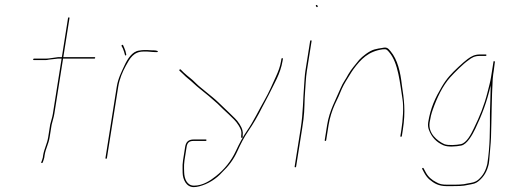

<svg xmlns="http://www.w3.org/2000/svg" viewBox="-20 -658 2072 786"><path d="M185.4 -148 177.2 -96C172.7 -67.9 160.9 -49.9 156.3 -21C156.3 -16.3 155 -10.7 152.6 -4L149 6C148.1 8 148.5 9.2 150.5 9.5C152.4 9.8 153.9 9 154.9 7L158.5 -3C160.9 -9.7 162.2 -16 162.5 -22C167 -50.6 178.7 -67.3 183.2 -96L191.3 -147C195.5 -165.9 199.7 -175 202.4 -192L238.2 -418H366.2C368.2 -418 369.4 -419 369.7 -421C370 -423 369.2 -424 367.2 -424H239.2L264.5 -584C264.8 -586 264 -587 262 -587C260 -587 258.8 -586 258.5 -584L233.2 -424H217.2C200.2 -422.3 182.7 -418 167.2 -418H119.2C117.2 -418 116 -417 115.7 -415C115.4 -413 116.3 -412 118.3 -412H166.3C170.3 -412 175 -412.7 180.6 -414C191.5 -415.5 204.2 -416.8 216.2 -418H232.2L196.4 -192C193.7 -174.8 189.7 -166.9 185.4 -148Z M496.9 -435C495 -445.9 492.7 -453.2 488.3 -463L483.9 -473C481.9 -476.9 476.5 -472.8 477.4 -470L482.9 -460C487.4 -449.7 488.8 -442.8 491.6 -433C492.3 -429 497.6 -431 496.9 -435ZM414.3 -8C416.3 -8 417.4 -9 417.7 -11L464 -303C469.1 -335.1 481.7 -364 495 -388.5C511.4 -418.6 526.6 -447 567.8 -447H582.8C590.3 -447 624.9 -442.3 626.1 -446C628.2 -452.3 607.9 -452 601.6 -452C595.7 -452.7 589.7 -453 583.7 -453H568.7C564.1 -453 558 -452.3 550.4 -451C521.1 -448.4 501.4 -415.3 489.8 -390.5C477.6 -364.2 463.3 -336.8 458 -303L411.7 -11C411.4 -9 412.3 -8 414.3 -8Z M973.6 -105C974.6 -111 974.3 -117.3 972.6 -124C968.6 -140.6 954.4 -161.3 942.4 -173L919.9 -195C904.8 -209.9 889.5 -224.6 873.9 -239C858.3 -254.2 841.7 -266.7 824.5 -281C810.8 -293 793.7 -305.1 781.8 -317.5C763.8 -336.3 752.4 -342.1 732.2 -361L719.2 -374C717.1 -375.2 712 -371.9 714.4 -369L728.4 -356C737 -347.3 743.7 -341.2 748.5 -337.5C765.9 -324 779.6 -309.1 797.7 -295C822.5 -275.7 846.7 -255 870.1 -234L892.6 -212C900.7 -204.7 908.4 -197.5 915.7 -190.5C930.2 -176.4 946.5 -162.3 956.9 -144.5C964.9 -130.8 970.3 -122 967.5 -104C967.3 -99.8 965.8 -92.7 970.8 -93.5C974.8 -94.1 973.5 -101.4 973.6 -105ZM771.8 -81H821.8C823.8 -81 825 -82 825.3 -84C825.6 -86 824.8 -87 822.8 -87H772.8C752 -87 741.3 -77.5 738 -57L729.2 -1C727.2 11.6 727.2 21.5 727.4 32.5L727.7 49.5C728.1 75.6 742.1 108 772.9 108C779.6 108 786.9 107 794.9 105C831.9 95.7 865.9 73.7 889.6 47C914.8 23.1 936 -4.2 951.7 -39C964.5 -67.4 979.3 -96.8 996.2 -121C1015.9 -149.4 1037.2 -186.2 1053.1 -218.5C1063.2 -238.9 1071.8 -252.3 1081 -271.5C1101.1 -313.4 1128.4 -356.3 1136.8 -409L1138.1 -417C1138.4 -419 1137.5 -420 1135.5 -420C1133.5 -420 1132.4 -419 1132 -417L1130.8 -409C1127 -384.9 1118.8 -364.8 1109.6 -344.5C1095.2 -312.9 1080.4 -278.5 1063.4 -249C1040.4 -208.9 1018 -161.1 991.5 -123C974.7 -99 958.8 -68.4 945.9 -40.5C926.3 1.8 898.1 35.9 864 63C841.1 81.2 810.5 102 774.3 102C745 102 734.6 72.7 733.9 48L733.4 32C733.2 22.2 733.4 10.4 735.2 -1L744 -57C746.8 -74.3 755 -81 771.8 -81Z M1188.7 27C1190.7 27 1191.9 26 1192.2 24L1217.1 -133C1218.9 -144.3 1220.6 -156.5 1222.3 -169.5C1227.4 -207.7 1225.9 -248.1 1229 -284C1231.4 -311.4 1231.7 -339 1236.2 -367.5L1255.6 -490C1255.9 -492 1255.1 -493 1253.1 -493C1251.1 -493 1249.9 -492 1249.6 -490L1230.2 -367.5C1227.4 -349.7 1226.4 -326.6 1225.1 -310C1220.4 -251.8 1221.1 -196.2 1211.1 -133L1186.2 24C1185.9 26 1186.7 27 1188.7 27ZM1273.3 -633C1274.4 -631.6 1276.8 -626.5 1279.7 -629.5C1283 -632.9 1279.2 -635.5 1277.9 -637C1275.6 -639.7 1271 -635.7 1273.3 -633Z M1311.8 -81C1313.8 -81 1315 -82 1315.3 -84L1325.1 -146C1329.9 -176.1 1339.7 -205.9 1350.4 -230L1365.5 -262C1374 -283.5 1384.4 -307.2 1395.5 -325C1404.9 -339.3 1417.1 -361.3 1426.8 -374.5C1457.3 -415.9 1488 -447.9 1546.2 -456C1562.9 -458.3 1565 -453.9 1574.2 -443C1610.7 -399.6 1617.2 -317.6 1627.8 -251.5C1633 -219.6 1629.5 -167.1 1623 -126L1619 -101C1618.7 -99 1619.5 -98 1621.5 -98C1623.5 -98 1624.7 -99 1625 -101L1629 -126C1641.3 -203.9 1633.7 -252.4 1625.1 -310C1619.2 -363.5 1607.4 -414.2 1579 -448C1569.4 -459.4 1564.4 -466.4 1546.2 -462C1534.6 -460.4 1522.9 -458.4 1512.7 -455.5C1491.6 -449.6 1463.6 -427.5 1450.4 -413C1435.1 -393.4 1419.7 -377.3 1406.1 -354C1395.6 -333.6 1383.9 -319.9 1374.6 -297.5C1354.4 -248.9 1328.7 -206.2 1319.1 -146L1309.3 -84C1309 -82 1309.8 -81 1311.8 -81Z M1971.4 -432C1971.7 -434 1970.9 -435 1968.9 -435H1943.9C1923.3 -435 1909.3 -427.5 1893.9 -416C1884.1 -408.7 1871.7 -398 1856.8 -384C1827.8 -356.7 1809 -337.6 1788.4 -302.5C1762.1 -257.7 1742.4 -217 1732.9 -157C1731.2 -146.3 1732.2 -136 1736 -126C1746.9 -96.7 1766.3 -75.7 1796 -63C1813.8 -55.4 1846 -58 1867.8 -62C1892.2 -66.7 1914 -106.4 1925.7 -131C1952.5 -186.9 1973.2 -240.6 1988.9 -309C1987.7 -271.2 1987.2 -231.6 1985.7 -194C1985.8 -129 1986.3 -59 1974.9 13C1968.1 42.3 1956.8 61.4 1937.6 78C1923.6 89.1 1912.8 89.7 1894.3 93C1875.9 98.2 1850.4 98 1829.5 98H1809.5C1790.8 98 1779.5 95.9 1766.1 88C1747.6 78.8 1732.5 65.8 1722.6 47L1714.1 31C1712.2 27.3 1706.4 29.7 1708.6 34L1717.1 50C1723.3 61.3 1730.4 70.3 1738.3 77C1756.5 92.2 1775.3 104 1808.5 104H1828.5C1850.4 104 1875.9 104.1 1895.3 99C1914.8 95.2 1926 95 1941 82C1961.3 64.5 1973.7 44.4 1980.9 13C1982.3 4.3 1983.3 -5.2 1983.9 -15.5C1985.5 -41.2 1989.1 -67.6 1990 -95C1992.7 -174.8 1992.3 -253.1 1997.1 -335C1998.2 -342.3 1998.9 -348.7 1999.1 -354L2001.4 -369C2002.4 -379 2003.6 -389 2005.2 -399L2006.6 -408L2003.3 -406L2000.6 -408L1990.3 -343C1988.8 -333.7 1986.8 -323.7 1984.1 -313L1976 -281C1961.9 -225.2 1943.1 -179.9 1920.1 -133C1908.7 -109.1 1890.4 -72.9 1866.8 -68C1847.9 -64.1 1815.4 -61.7 1798.8 -68C1769.5 -81.5 1731.8 -112.6 1738.9 -157C1742.1 -177.6 1745.5 -191.5 1751.6 -209C1768.2 -256.4 1792 -307 1823.1 -341.5C1840.7 -361 1876.5 -396.8 1897.1 -411C1911.4 -422.4 1923.6 -429 1942.9 -429H1967.9C1969.9 -429 1971.1 -430 1971.4 -432Z"/></svg>

Font: Proton
Style: HlIt
Weight: 500
Version: Version 1.017